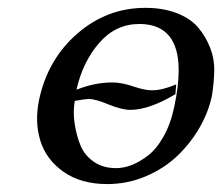

<svg xmlns="http://www.w3.org/2000/svg" viewBox="-20 -459 566 489"><path d="M426.8 -219.2Q359.9 -179.2 312 -179.2Q290 -179.2 256.1 -193.1Q222.2 -207 206.1 -207Q199.2 -207 170.4 -202.1Q165.5 -173.8 170.2 -143.6Q174.8 -113.3 185.1 -88.4Q195.3 -63.5 218.8 -47.1Q242.2 -30.8 275.4 -30.8Q294.4 -30.8 314.5 -38.3Q334.5 -45.9 356.2 -62.3Q377.9 -78.6 396.2 -110.8Q414.6 -143.1 423.8 -187Q468.8 -397.9 334.5 -397.9Q274.4 -397.9 232.4 -349.4Q190.4 -300.8 174.8 -230.5Q221.2 -249 266.1 -249Q289.6 -249 319.1 -239Q348.6 -229 366.7 -229Q393.6 -229 428.7 -244.1ZM79.6 -205.1Q101.6 -308.1 177 -373.5Q252.4 -439 350.1 -439Q395.5 -439 430.2 -425.5Q464.8 -412.1 484.1 -389.6Q503.4 -367.2 514.9 -338.1Q526.4 -309.1 525.6 -277.3Q524.9 -245.6 519.5 -213.9Q510.7 -172.9 488 -133.5Q465.3 -94.2 431.6 -62Q397.9 -29.8 351.3 -10Q304.7 9.8 252.9 9.8Q186.5 9.8 142.1 -21.2Q97.7 -52.2 82.8 -100.6Q67.9 -148.9 79.6 -205.1Z"/></svg>

Font: Linux Biolinum O
Style: Italic
Weight: 400
Italic angle: -12°
Designer: Philipp H. Poll
Foundry: Philipp H. Poll
Version: Version 1.1.3